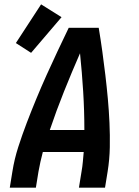

<svg xmlns="http://www.w3.org/2000/svg" viewBox="-20 -863 640 883"><path d="M25 0 37 -74Q46 -131 64 -187Q82 -243 103 -298Q124 -353 147 -408.5Q170 -464 194.5 -518.5Q219 -573 244.5 -627Q270 -681 296 -735H434Q443 -681 450.5 -627Q458 -573 464.5 -518Q471 -463 476 -408.5Q481 -354 483.5 -298Q486 -242 485 -186Q484 -130 475 -74L463 0H343L355 -74Q359 -96 361 -119Q363 -142 365 -164H177Q171 -142 166 -119Q161 -96 157 -74L145 0ZM209 -265H368Q368 -354 362.5 -442.5Q357 -531 348 -618Q310 -531 274.5 -442.5Q239 -354 209 -265ZM123 -620 53 -665 169 -843 263 -784Z"/></svg>

Font: Iosevka Curly Extended Oblique
Style: Bold
Weight: 700
Width: 7
Italic angle: -9°
Monospace: yes
Designer: Belleve Invis
Foundry: Belleve Invis
Version: Version 11.1.0; ttfautohint (v1.8.3)